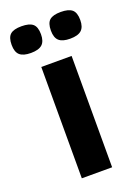

<svg xmlns="http://www.w3.org/2000/svg" viewBox="-140 -672 522 726"><g transform="rotate(-20 121.0 -309.0)"><path d="M60 0V-448H182V0ZM199.8 -511Q169.2 -511 155.2 -523.4Q141.1 -535.8 141.1 -564.7Q141.1 -594.5 154.8 -606.5Q168.4 -618.4 199.8 -618.4Q231.2 -618.4 245.3 -606.5Q259.3 -594.5 259.3 -564.7Q259.3 -536.6 245.3 -523.8Q231.2 -511 199.8 -511ZM41.8 -511Q11.2 -511 -2.8 -523.4Q-16.9 -535.8 -16.9 -564.7Q-16.9 -594.5 -3.2 -606.5Q10.4 -618.4 41.8 -618.4Q73.2 -618.4 87.3 -606.5Q101.3 -594.5 101.3 -564.7Q101.3 -536.6 87.3 -523.8Q73.2 -511 41.8 -511Z"/></g></svg>

Font: Goldman
Style: Regular
Weight: 400
Designer: Jaikishan Patel
Version: Version 1.000; ttfautohint (v1.8.3)